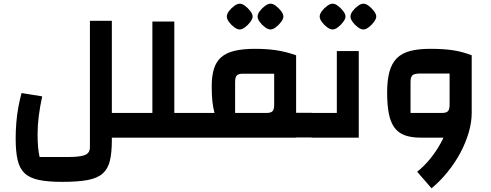

<svg xmlns="http://www.w3.org/2000/svg" viewBox="-20 -747 2665 1042"><path d="M587 0V-134H672V0ZM317 240Q240 240 190.5 229.5Q141 219 113.5 193Q86 167 75.5 121Q65 75 65 4Q65 -38 68.5 -81Q72 -124 79.5 -165Q87 -206 97 -242L209 -224Q197 -169 190.5 -118Q184 -67 184 -20Q184 20 186.5 49.5Q189 79 195 105H352Q413 105 440.5 94.5Q468 84 468 52V-634H587V14Q587 81 576.5 125Q566 169 537.5 194.5Q509 220 456 230Q403 240 317 240ZM672 0V-134Q683 -134 687.5 -115.5Q692 -97 692 -67Q692 -36 687.5 -18Q683 0 672 0Z M926 0V-134H1012V0ZM672 0V-134H807V-630H926V0ZM672 0Q661 0 656.5 -18Q652 -36 652 -67Q652 -97 656.5 -115.5Q661 -134 672 -134ZM1012 0V-134Q1022 -134 1027 -115.5Q1032 -97 1032 -67Q1032 -36 1027 -18Q1022 0 1012 0Z M1587 -1V-135H1673V-1ZM1012 0V-134H1144Q1136 -166 1132.5 -198Q1129 -230 1129 -280Q1129 -334 1141 -373Q1153 -412 1180 -436Q1207 -460 1252.5 -471Q1298 -482 1363 -482Q1427 -482 1478.5 -474.5Q1530 -467 1587 -447V0ZM1256 -134H1426Q1450 -134 1459 -143.5Q1468 -153 1468 -178V-347H1298Q1274 -347 1265 -337.5Q1256 -328 1256 -301ZM1012 0Q1001 0 996.5 -18Q992 -36 992 -67Q992 -97 996.5 -115.5Q1001 -134 1012 -134ZM1673 0V-134Q1683 -134 1688 -115.5Q1693 -97 1693 -67Q1693 -36 1688 -18Q1683 0 1673 0ZM1281 -587Q1268 -587 1251.5 -599Q1235 -611 1223 -627.5Q1211 -644 1211 -657Q1211 -671 1223 -687Q1235 -703 1251.5 -715Q1268 -727 1281 -727Q1295 -727 1310.5 -715Q1326 -703 1338.5 -687Q1351 -671 1351 -657Q1351 -645 1338.5 -628Q1326 -611 1310 -599Q1294 -587 1281 -587ZM1448 -587Q1435 -587 1418.5 -599Q1402 -611 1390 -627.5Q1378 -644 1378 -657Q1378 -671 1390 -687Q1402 -703 1418.5 -715Q1435 -727 1448 -727Q1462 -727 1477.5 -715Q1493 -703 1505.5 -687Q1518 -671 1518 -657Q1518 -645 1505.5 -628Q1493 -611 1477 -599Q1461 -587 1448 -587Z M1673 0V-134H1871L1808 -71V-470H1927V0ZM1673 0Q1662 0 1657.5 -18Q1653 -36 1653 -67Q1653 -97 1657.5 -115.5Q1662 -134 1673 -134ZM1785 -587Q1772 -587 1755.5 -599Q1739 -611 1727 -627.5Q1715 -644 1715 -657Q1715 -671 1727 -687Q1739 -703 1755.5 -715Q1772 -727 1785 -727Q1799 -727 1814.5 -715Q1830 -703 1842.5 -687Q1855 -671 1855 -657Q1855 -645 1842.5 -628Q1830 -611 1814 -599Q1798 -587 1785 -587ZM1952 -587Q1939 -587 1922.5 -599Q1906 -611 1894 -627.5Q1882 -644 1882 -657Q1882 -671 1894 -687Q1906 -703 1922.5 -715Q1939 -727 1952 -727Q1966 -727 1981.5 -715Q1997 -703 2009.5 -687Q2022 -671 2022 -657Q2022 -645 2009.5 -628Q1997 -611 1981 -599Q1965 -587 1952 -587Z M2263 0Q2213 0 2178 -12.5Q2143 -25 2121.5 -53.5Q2100 -82 2090.5 -129.5Q2081 -177 2081 -245Q2081 -312 2093.5 -357.5Q2106 -403 2133 -430.5Q2160 -458 2205 -470Q2250 -482 2315 -482Q2386 -482 2437 -474.5Q2488 -467 2540 -447V-134L2476 0ZM2322 275 2244 185Q2282 155 2314 115.5Q2346 76 2370 33Q2394 -10 2407 -52.5Q2420 -95 2420 -134H2540Q2540 -83 2523.5 -27Q2507 29 2478 83Q2449 137 2409 186.5Q2369 236 2322 275ZM2208 -134H2378Q2402 -134 2411 -143.5Q2420 -153 2420 -178V-348H2260Q2229 -348 2218.5 -338.5Q2208 -329 2208 -302Z"/></svg>

Font: Changa SemiBold
Style: Regular
Weight: 600
Designer: Eduardo Rodriguez Tunni
Foundry: Eduardo Rodriguez Tunni
Version: Version 3.002; ttfautohint (v1.8.2)